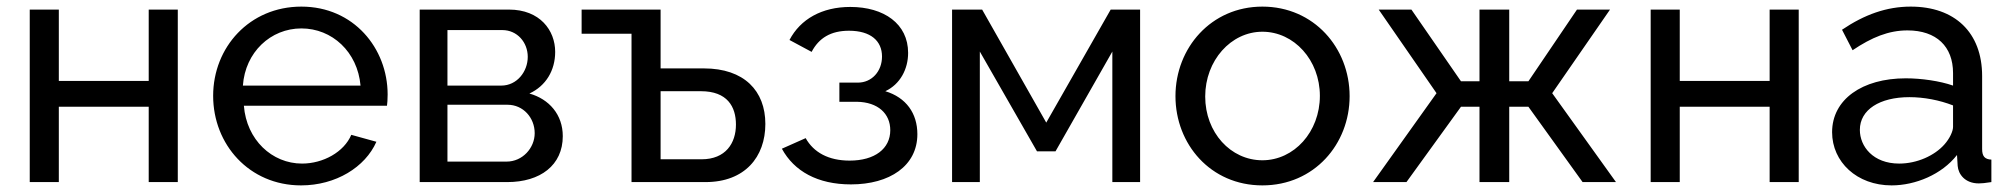

<svg xmlns="http://www.w3.org/2000/svg" viewBox="-20 -551 6088 581"><path d="M70 0H158V-228H430V0H518V-522H430V-306H158V-522H70Z M891 10C996 10 1085 -45 1119 -122L1043 -143C1021 -91 958 -56 894 -56C803 -56 726 -128 718 -231H1151C1152 -237 1153 -251 1153 -265C1153 -405 1050 -531 892 -531C735 -531 625 -408 625 -261C625 -114 734 10 891 10ZM715 -292C722 -393 799 -465 892 -465C985 -465 1062 -394 1071 -292Z M1250 0H1515C1615 0 1683 -51 1683 -139C1683 -204 1642 -251 1582 -268C1632 -291 1660 -338 1660 -394C1660 -459 1614 -522 1520 -522H1250ZM1334 -292V-460H1500C1545 -460 1577 -423 1577 -379C1577 -334 1544 -292 1497 -292ZM1334 -62V-234H1516C1563 -234 1598 -195 1598 -148C1598 -103 1561 -62 1513 -62Z M1891 0H2115C2234 0 2296 -76 2296 -176C2296 -276 2232 -344 2110 -344H1979V-522H1740V-449H1891ZM1979 -69V-275H2101C2181 -275 2207 -228 2207 -174C2207 -118 2176 -69 2103 -69Z M2555 7C2672 7 2756 -49 2756 -145C2756 -208 2722 -256 2659 -275C2704 -296 2728 -342 2728 -391C2728 -479 2655 -530 2553 -530C2467 -530 2402 -493 2369 -430L2436 -394C2458 -436 2494 -458 2549 -458C2615 -458 2649 -427 2649 -380C2649 -335 2618 -301 2576 -301H2520V-243H2573C2637 -242 2674 -207 2674 -157C2674 -101 2627 -65 2551 -65C2487 -65 2442 -90 2418 -133L2346 -101C2383 -33 2454 7 2555 7Z M2861 0H2945V-395L3118 -93H3174L3346 -395V0H3430V-522H3341L3146 -180L2952 -522H2861Z M3537 -260C3537 -115 3643 10 3800 10C3957 10 4064 -115 4064 -260C4064 -406 3956 -531 3800 -531C3645 -531 3537 -406 3537 -260ZM3800 -66C3704 -66 3627 -150 3627 -259C3627 -368 3705 -455 3800 -455C3896 -455 3974 -369 3974 -261C3974 -152 3896 -66 3800 -66Z M4135 0H4236L4401 -228H4457V0H4547V-228H4605L4769 0H4870L4677 -269L4852 -522H4752L4605 -305H4547V-522H4457V-305H4401L4251 -522H4152L4327 -269Z M4975 0H5063V-228H5335V0H5423V-522H5335V-306H5063V-522H4975Z M5524 -151C5524 -61 5599 10 5704 10C5776 10 5856 -23 5902 -82L5904 -49C5906 -24 5926 4 5968 4C5976 4 5988 3 6006 0V-68C5986 -69 5978 -78 5978 -100V-321C5978 -453 5895 -531 5762 -531C5689 -531 5622 -507 5554 -461L5586 -399C5644 -438 5695 -459 5752 -459C5840 -459 5890 -410 5890 -330V-292C5850 -306 5794 -314 5747 -314C5615 -314 5524 -250 5524 -151ZM5864 -114C5834 -80 5781 -56 5727 -56C5648 -56 5608 -108 5608 -158C5608 -219 5668 -257 5758 -257C5802 -257 5849 -248 5890 -232V-167C5890 -154 5880 -132 5864 -114Z"/></svg>

Font: FIGSv2-sans-serif Medium
Style: Regular
Weight: 500
Designer: Matt McInerney, Pablo Impallari, Rodrigo Fuenzalida,Mirko Velimirovic
Foundry: Matt McInerney, Pablo Impallari, Rodrigo Fuenzalida
Version: Version 4.021;hotconv 1.0.109;makeotfexe 2.5.65596